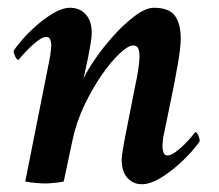

<svg xmlns="http://www.w3.org/2000/svg" viewBox="-20 -467 564 494"><path d="M216 -383Q216 -371 213 -353.5Q210 -336 206.5 -318.5Q203 -301 199.5 -286Q196 -271 195 -265Q204 -285 225 -315.5Q246 -346 272.5 -375.5Q299 -405 327 -426Q355 -447 376 -447Q415 -447 430 -426.5Q445 -406 445 -368Q445 -356 443 -339Q441 -322 438 -305Q435 -288 432 -272Q429 -256 427 -245L402 -123Q400 -118 399 -106Q398 -94 398 -90Q398 -83 400.5 -75Q403 -67 411 -67Q419 -67 431 -75.5Q443 -84 454 -95Q465 -106 473 -115.5Q481 -125 482 -127Q487 -127 490.5 -118Q494 -109 494 -104Q488 -94 471.5 -75.5Q455 -57 433.5 -38.5Q412 -20 388.5 -6.5Q365 7 345 7Q323 7 308 -9Q293 -25 293 -57Q293 -61 294 -68.5Q295 -76 296.5 -84.5Q298 -93 299.5 -101.5Q301 -110 302 -115L329 -252Q330 -256 332 -266Q334 -276 335.5 -286.5Q337 -297 338 -307Q339 -317 339 -321Q339 -333 336 -341.5Q333 -350 322 -350Q310 -350 288 -329.5Q266 -309 242 -274.5Q218 -240 197 -196Q176 -152 166 -104Q161 -81 155 -52Q149 -23 144 0Q136 2 120.5 3.5Q105 5 96 5Q87 5 70.5 3.5Q54 2 45 0L108 -317Q109 -321 110.5 -333.5Q112 -346 112 -350Q112 -357 109.5 -364.5Q107 -372 99 -372Q91 -372 79 -363.5Q67 -355 56 -344Q45 -333 37 -324Q29 -315 28 -313Q23 -313 19 -322Q15 -331 15 -336Q21 -346 37 -364.5Q53 -383 74 -401.5Q95 -420 118 -433.5Q141 -447 160 -447Q185 -447 200.5 -430Q216 -413 216 -383Z"/></svg>

Font: Vermiglione SemiBold
Style: Italic
Weight: 600
Italic angle: -11°
Version: Version 1.000